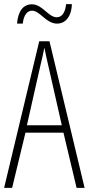

<svg xmlns="http://www.w3.org/2000/svg" viewBox="-20 -1008 432 935"><path d="M63 -893H91C95 -936 114 -956 136 -956C175 -956 204 -893 258 -893C296 -893 328 -924 330 -988H302C298 -948 282 -924 257 -924C214 -924 188 -987 135 -987C95 -987 68 -956 63 -893ZM353 -93H392L221 -807H171L0 -93H39L104 -362H289ZM215 -689 281 -398H111L177 -690C185 -724 191 -747 196 -776C202 -747 207 -723 215 -689Z"/></svg>

Font: Noto Sans Kannada UI ExtraCondensed ExtraLight
Style: Regular
Weight: 200
Width: 2
Designer: Jelle Bosma - Monotype Design Team
Foundry: Monotype Imaging Inc.
Version: Version 2.005